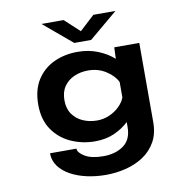

<svg xmlns="http://www.w3.org/2000/svg" viewBox="-96 -796 1067 1099"><g transform="rotate(-10 437.5 -246.5)"><path d="M404.5 11Q330 11 264.8 -18.2Q199.5 -47.5 159.2 -106Q119 -164.5 119 -251.5Q119 -338.5 156.2 -396.2Q193.5 -454 255.5 -482.5Q317.5 -511 392 -511Q457.5 -511 511.2 -489Q565 -467 602 -433.5L604.5 -500H750V-40Q750 27.5 722.8 75.2Q695.5 123 649.8 153Q604 183 547.2 197Q490.5 211 431.5 211Q375 211 322.2 199.5Q269.5 188 227.8 165.2Q186 142.5 161.5 109.2Q137 76 137 33.5H290.5Q291 57.5 329.2 80.2Q367.5 103 435.5 103Q507 103 553.8 69Q600.5 35 600.5 -38V-66.5Q566.5 -33.5 517 -11.2Q467.5 11 404.5 11ZM271 -250.5Q271 -202 294 -169.5Q317 -137 354.5 -120.8Q392 -104.5 436.5 -104.5Q474 -104.5 508 -119.5Q542 -134.5 566.5 -158.8Q591 -183 600.5 -209.5V-299Q582.5 -337 537 -366.2Q491.5 -395.5 434 -395.5Q390 -395.5 353 -379.5Q316 -363.5 293.5 -331.5Q271 -299.5 271 -250.5ZM217.5 -704H346L432.5 -624L519 -704H647.5L481.5 -564.5H383.5Z"/></g></svg>

Font: Trispace SemiExpanded SemiBold
Style: Regular
Weight: 600
Width: 6
Designer: Tyler Finck
Foundry: Etcetera Type Company
Version: Version 1.210; ttfautohint (v1.8.3)